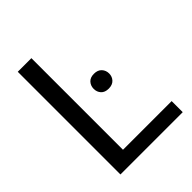

<svg xmlns="http://www.w3.org/2000/svg" viewBox="-201 -826 940 940"><g transform="rotate(-45 269.5 -355.5)"><path d="M513.7 -76.7V0H82.5V-710.9H176.8V-76.7ZM286.1 -388.7Q286.1 -410.2 299.6 -425.3Q313 -440.4 339.4 -440.4Q365.2 -440.4 379.2 -425.3Q393.1 -410.2 393.1 -388.7Q393.1 -367.2 379.2 -352.3Q365.2 -337.4 339.4 -337.4Q313 -337.4 299.6 -352.3Q286.1 -367.2 286.1 -388.7Z"/></g></svg>

Font: Vazirmatn RD FD
Style: Regular
Weight: 400
Designer: Saber Rastikerdar
Foundry: Saber Rastikerdar
Version: Version 33.003